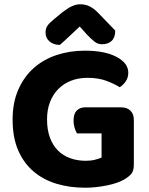

<svg xmlns="http://www.w3.org/2000/svg" viewBox="-20 -861 699 898"><path d="M606 -92Q606 -63 595 -49Q584 -35 560 -21Q546 -13 526 -6Q506 1 481.5 6Q457 11 430.5 14Q404 17 378 17Q306 17 244.5 -1.5Q183 -20 137 -59Q91 -98 65 -158Q39 -218 39 -302Q39 -381 65.5 -441.5Q92 -502 137.5 -542.5Q183 -583 244.5 -603.5Q306 -624 377 -624Q470 -624 525 -595Q580 -566 580 -521Q580 -498 568 -480.5Q556 -463 540 -453Q515 -469 477.5 -483Q440 -497 389 -497Q347 -497 312.5 -483.5Q278 -470 253 -445Q228 -420 214 -384Q200 -348 200 -303Q200 -254 213.5 -217.5Q227 -181 251 -157Q275 -133 308.5 -121Q342 -109 381 -109Q405 -109 424.5 -114Q444 -119 455 -124V-237H340Q334 -247 329 -263Q324 -279 324 -297Q324 -329 339 -344Q354 -359 378 -359H546Q574 -359 590 -343.5Q606 -328 606 -300ZM353 -737Q330 -716 306.5 -693.5Q283 -671 260 -651Q231 -651 212 -667Q193 -683 193 -708Q193 -728 202.5 -741.5Q212 -755 236 -774L271 -803Q297 -823 316.5 -832Q336 -841 355 -841Q379 -841 398.5 -831.5Q418 -822 438 -802L519 -718Q519 -686 502.5 -670Q486 -654 457 -654Q438 -654 423 -665.5Q408 -677 385 -701Z"/></svg>

Font: Baloo Bhaina 2
Style: Bold
Weight: 700
Designer: Yesha Goshar, Manish Minz, Shuchita Grover and Ek Type
Foundry: Ek Type
Version: Version 1.640;hotconv 1.0.111;makeotfexe 2.5.65597; ttfautoh